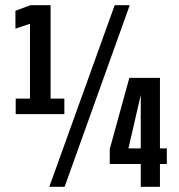

<svg xmlns="http://www.w3.org/2000/svg" viewBox="-20 -720 690 740"><path d="M40.5 -280V-340H95.5V-628.5L39.5 -609.5V-678.5L97.5 -700H175V-340H228V-280ZM170 0 422 -700H480L229 0ZM522.5 0V-88H403V-145.5L478.5 -420H596.5V-148H623V-88H596.5V0ZM475 -148H522.5V-354Z"/></svg>

Font: Trispace Condensed Medium
Style: Regular
Weight: 500
Width: 3
Designer: Tyler Finck
Foundry: Etcetera Type Company
Version: Version 1.210; ttfautohint (v1.8.3)